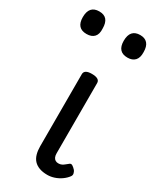

<svg xmlns="http://www.w3.org/2000/svg" viewBox="-247 -854 759 930"><g transform="rotate(30 132.0 -389.0)"><path d="M193 17Q167 17 148 10Q129 3 117 -10Q105 -23 99.5 -42.5Q94 -62 94 -86V-489Q94 -502 104.5 -508.5Q115 -515 136 -515Q158 -515 169 -508.5Q180 -502 180 -489V-96Q180 -83 184 -74.5Q188 -66 195 -62Q202 -58 211 -58Q222 -58 230 -62Q238 -66 245 -72Q252 -78 260 -84Q267 -89 275.5 -83.5Q284 -78 293 -68Q298 -61 300 -52Q302 -43 296 -35Q285 -20 268 -8Q251 4 231.5 10.5Q212 17 193 17ZM16 -669Q-12 -669 -26 -684.5Q-40 -700 -40 -731Q-40 -763 -26 -779Q-12 -795 16 -795Q44 -795 57.5 -779Q71 -763 71 -731Q73 -700 58.5 -684.5Q44 -669 16 -669ZM245 -669Q217 -669 203 -684.5Q189 -700 189 -731Q189 -763 203 -779Q217 -795 245 -795Q272 -795 286 -779Q300 -763 300 -731Q301 -700 286.5 -684.5Q272 -669 245 -669Z"/></g></svg>

Font: Playwrite DE Grund
Style: Regular
Weight: 400
Designer: Veronika Burian, José Scaglione
Foundry: TypeTogether
Version: Version 1.002